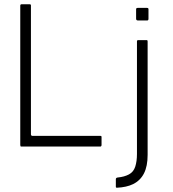

<svg xmlns="http://www.w3.org/2000/svg" viewBox="-20 -687 811 900"><path d="M75 -8V-660Q75 -667 81 -667H119Q126 -667 125 -660V-57Q126 -50 132 -50H451Q456 -50 456 -45V-8Q456 -1 451 0H79Q75 0 75 -8ZM523 188V153Q523 146 532 145Q563 142 584.5 130.5Q606 119 614 94Q622 69 622 35V-493Q622 -499 628 -499H668Q672 -499 672 -493V39Q672 92 655 125.5Q638 159 604 176Q573 191 528 193Q523 193 523 188ZM618 -599V-644Q618 -650 626 -650H669Q676 -650 676 -644V-599Q676 -591 670 -591H627Q618 -591 618 -599Z"/></svg>

Font: Vivano Light
Style: Regular
Weight: 300
Designer: Joe Prince, Josias Burgherr
Version: Version 2.064;September 19, 2022;FontCreator 14.0.0.2877 64-